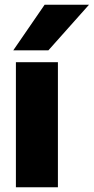

<svg xmlns="http://www.w3.org/2000/svg" viewBox="-20 -789 395 809"><path d="M47 0V-527H224V0ZM36 -577 168 -769H355L184 -577Z"/></svg>

Font: Onest Black
Style: Regular
Weight: 900
Designer: Dmitri Voloshin, Andrey Kudryavtsev
Foundry: Dmitri Voloshin, Andrey Kudryavtsev
Version: Version 1.000;gftools[0.9.33]